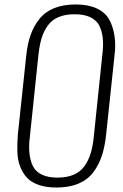

<svg xmlns="http://www.w3.org/2000/svg" viewBox="-20 -839 556 870"><path d="M235.8 10.7Q189.5 10.7 155.5 -1Q121.6 -12.7 101.8 -34.2Q82 -55.7 70.8 -85.7Q59.6 -115.7 58.6 -152.1Q57.6 -188.5 61 -230.5L98.6 -584Q104 -638.2 118.2 -679.2Q132.3 -720.2 158.2 -752.7Q184.1 -785.2 225.3 -802Q266.6 -818.8 322.8 -818.8Q378.9 -818.8 417 -801.5Q455.1 -784.2 473.4 -752.9Q491.7 -721.7 498.5 -678.5Q505.4 -635.3 498.5 -584L460.9 -229Q455.1 -174.3 441.4 -132.8Q427.7 -91.3 402.3 -57.9Q377 -24.4 335 -6.8Q293 10.7 235.8 10.7ZM404.8 -218.3 443.8 -591.8Q449.2 -632.8 445.6 -666.5Q441.9 -700.2 429.2 -724.1Q416.5 -748 388.7 -761.2Q360.8 -774.4 318.4 -774.4Q275.9 -774.4 245.6 -761.7Q215.3 -749 197 -723.9Q178.7 -698.7 168.9 -667.2Q159.2 -635.7 154.3 -591.8L115.2 -218.3Q109.9 -177.2 113.5 -143.3Q117.2 -109.4 129.6 -85.2Q142.1 -61 169.9 -47.6Q197.8 -34.2 240.2 -34.2Q282.7 -34.2 313.2 -47.1Q343.8 -60.1 362.1 -85.4Q380.4 -110.8 390.4 -142.8Q400.4 -174.8 404.8 -218.3Z"/></svg>

Font: Oswald
Style: Extra-Light
Weight: 200
Designer: Vernon Adams
Foundry: Vernon Adams
Version: 3.0; ttfautohint (v0.94.23-7a4d-dirty) -l 8 -r 50 -G 200 -x 